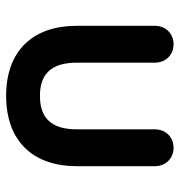

<svg xmlns="http://www.w3.org/2000/svg" viewBox="0 -575 585 625"><g transform="rotate(90 292.5 -262.5)"><path d="M401 -474V-220C401 -138 365 -100 292 -100C220 -100 184 -138 184 -220V-474C184 -509 159 -535 124 -535C89 -535 64 -509 64 -474V-220C64 -78 144 10 292 10C440 10 521 -78 521 -220V-474C521 -509 496 -535 461 -535C426 -535 401 -509 401 -474Z"/></g></svg>

Font: Hotpoint
Style: Bold
Weight: 700
Designer: Andrew Paglinawan, Luciano Perondi, Riccardo Olocco
Foundry: CAST Cooperativa Anonima Servizi Tipografici
Version: Version 1.000;PS 2.1;hotconv 16.6.51;makeotf.lib2.5.65220